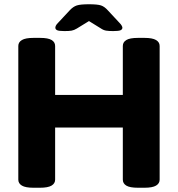

<svg xmlns="http://www.w3.org/2000/svg" viewBox="-20 -880 836 902"><path d="M137 2Q100 2 83 -8Q66 -18 66 -36V-664Q66 -682 83 -692Q100 -702 137 -702H169Q206 -702 222.5 -692Q239 -682 239 -664V-434H557V-664Q557 -682 573.5 -692Q590 -702 628 -702H659Q696 -702 713 -692Q730 -682 730 -664V-36Q730 -18 713 -8Q696 2 659 2H628Q590 2 573.5 -8Q557 -18 557 -36V-281H239V-36Q239 -18 222 -8Q205 2 168 2ZM283 -734Q257 -734 248.5 -738Q240 -742 240 -750Q240 -754 242.5 -759.5Q245 -765 253 -773L308 -832Q324 -849 341 -854.5Q358 -860 398 -860Q438 -860 454.5 -854.5Q471 -849 487 -831L541 -773Q549 -765 552 -759Q555 -753 555 -750Q555 -742 546.5 -738Q538 -734 512 -734Q492 -734 479 -736Q466 -738 453 -747L398 -781L341 -746Q328 -738 316 -736Q304 -734 283 -734Z"/></svg>

Font: Asap Semi Expanded ExtraBold
Style: Regular
Weight: 800
Width: 6
Designer: Pablo Cosgaya
Foundry: Omnibus-Type
Version: Version 3.001; ttfautohint (v1.8.4.7-5d5b)